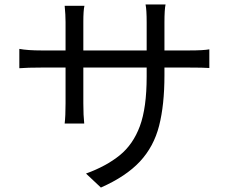

<svg xmlns="http://www.w3.org/2000/svg" viewBox="-20 -798 1040 864"><path d="M67 -578Q104 -571 167 -571H275V-699Q275 -731 271 -772H360Q355 -752 355 -699V-571H640V-696Q640 -755 635 -778H725Q720 -755 720 -696V-571H830Q896 -571 922 -576V-492Q896 -494 830 -494H720V-459Q720 -326 696 -232Q672 -138 609.5 -71Q547 -4 434 46L367 -17Q458 -50 518.5 -99Q579 -148 609.5 -230.5Q640 -313 640 -453V-494H355V-333Q355 -278 359 -242H271Q275 -276 275 -333V-494H167Q103 -494 67 -491Z"/></svg>

Font: Gothic Nguyen
Style: Regular
Weight: 400
Designer: MORI Takayuki
Version: Version 1.220;July 21, 2023;FontCreator 14.0.0.2814 64-bit